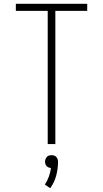

<svg xmlns="http://www.w3.org/2000/svg" viewBox="-20 -755 540 1006"><path d="M230 0V-698H63V-735H437V-698H270V0ZM243 231 215 212Q228 193 236 170.5Q244 148 247 125Q241 125 235 122.5Q229 120 224.5 115.5Q220 111 218 104.5Q216 98 216 92Q216 85 218.5 78.5Q221 72 225.5 67Q230 62 236.5 60Q243 58 250 58Q257 58 263.5 60Q270 62 274.5 67Q279 72 281.5 78.5Q284 85 284 92Q284 129 274.5 165Q265 201 243 231Z"/></svg>

Font: Iosevka Extralight
Style: Regular
Weight: 200
Monospace: yes
Designer: Belleve Invis
Foundry: Belleve Invis
Version: Version 32.0.1; ttfautohint (v1.8.4)